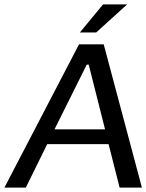

<svg xmlns="http://www.w3.org/2000/svg" viewBox="-42 -850 663 870"><path d="M601 0 428 -649H316L-22 0H75L172 -197H450L500 0ZM434 -264H205L351 -557H360ZM534 -830H425L320 -703H394Z"/></svg>

Font: Gamestation Display
Style: Italic
Weight: 400
Designer: Jonas Hecksher
Foundry: Jonas Hecksher, Playtypeª, e-types AS
Version: Version 1.003